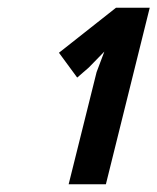

<svg xmlns="http://www.w3.org/2000/svg" viewBox="-20 -830 406 495"><path d="M253 -355H157L229 -644L249 -697L209 -656L179 -630L132 -694L279 -810H366Z"/></svg>

Font: TypoPRO Sinkin Sans
Style: 600 SemiBold Italic
Weight: 600
Italic angle: -112°
Designer: Keith Bates
Foundry: K-Type
Version: Sinkin Sans (version 1.0)  by Keith Bates   •   © 2014   www